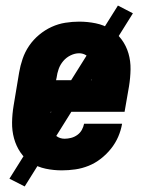

<svg xmlns="http://www.w3.org/2000/svg" viewBox="-20 -606 540 692"><path d="M203 8Q173 8 144.5 2Q116 -4 92.5 -19Q69 -34 53.5 -57Q38 -80 30.5 -107.5Q23 -135 23.5 -165Q24 -195 29 -225L49 -345Q53 -369 61.5 -394Q70 -419 85 -441Q100 -463 121 -480.5Q142 -498 166 -509Q190 -520 215.5 -524Q241 -528 265 -528Q296 -528 325 -522Q354 -516 377.5 -501.5Q401 -487 418 -464Q435 -441 443 -413.5Q451 -386 450.5 -356Q450 -326 445 -295L429 -203H163Q161 -187 161 -170.5Q161 -154 166 -139.5Q171 -125 183.5 -115.5Q196 -106 213 -106Q224 -106 236 -109Q248 -112 258.5 -119.5Q269 -127 275 -138Q281 -149 283 -160H420Q416 -136 406 -113Q396 -90 380 -70Q364 -50 343.5 -34Q323 -18 299.5 -8.5Q276 1 251.5 4.5Q227 8 203 8ZM182 -317H310Q312 -328 312.5 -338.5Q313 -349 312.5 -359.5Q312 -370 309 -379.5Q306 -389 300.5 -397Q295 -405 285.5 -409.5Q276 -414 265 -414Q250 -414 234.5 -406.5Q219 -399 208 -386Q197 -373 191.5 -357.5Q186 -342 184 -326ZM69 66 14 38 405 -586 459 -558Z"/></svg>

Font: Iosevka Term Curly Hv Obl
Style: Regular
Weight: 900
Italic angle: -9°
Designer: Belleve Invis
Foundry: Belleve Invis
Version: Version 32.3.0